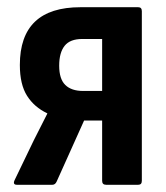

<svg xmlns="http://www.w3.org/2000/svg" viewBox="-20 -512 460 532"><path d="M27 0Q14 0 21 -14L74 -124Q83 -142 92.5 -160.5Q102 -179 111 -197V-198Q75 -215 55 -246.5Q35 -278 35 -332Q35 -492 203 -492H363Q373 -492 373 -481V-11Q373 0 363 0H274Q263 0 263 -11V-178H213L137 -9Q133 0 125 0ZM210 -260H263V-404H208Q174 -404 159 -385Q144 -366 144 -330Q144 -293 161 -276.5Q178 -260 210 -260Z"/></svg>

Font: Sofia Sans Condensed
Style: Bold
Weight: 700
Designer: Botio Nikoltchev, Ani Petrova
Foundry: lettersoup
Version: Version 4.101; ttfautohint (v1.8.4.7-5d5b)